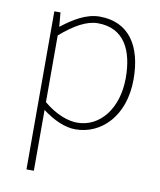

<svg xmlns="http://www.w3.org/2000/svg" viewBox="-87 -609 768 921"><g transform="rotate(10 297.5 -148.5)"><path d="M141 -416C208 -474 267 -507 321 -507C450 -507 498 -405 498 -271C498 -124 417 -20 305 -20C263 -20 203 -39 141 -91ZM105 243H141V-53C197 -11 252 13 302 13C428 13 536 -92 536 -271C536 -434 467 -540 324 -540C258 -540 195 -500 143 -459H141L135 -527H105Z"/></g></svg>

Font: Source Han Sans CN ExtraLight
Style: Regular
Weight: 250
Designer: Ryoko NISHIZUKA (kana & ideographs); Paul D. Hunt (Latin, Greek & Cyrillic); Wenlong ZHANG (bopomofo); Sandoll Communica
Foundry: Adobe Systems Incorporated
Version: Version 1.004;PS 1.004;hotconv 16.6.51;makeotf.lib2.5.65220